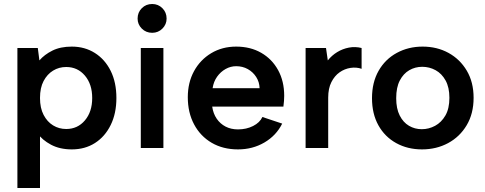

<svg xmlns="http://www.w3.org/2000/svg" viewBox="-20 -740 2427 960"><path d="M167 -74 180 -77V200H67V-500H169L177 -438Q202 -467 242 -487Q282 -507 339 -507Q404 -507 454.5 -475Q505 -443 533.5 -385.5Q562 -328 562 -250Q562 -173 533.5 -115Q505 -57 455 -25Q405 7 339 7Q279 7 235 -16.5Q191 -40 167 -74ZM441 -250Q441 -319 404.5 -362Q368 -405 311 -405Q275 -405 245.5 -387Q216 -369 198 -335Q180 -301 180 -250Q180 -200 198 -165.5Q216 -131 245.5 -113Q275 -95 311 -95Q368 -95 404.5 -138Q441 -181 441 -250Z M684 -500H797V0H684ZM741 -576Q710 -576 689 -597Q668 -618 668 -647Q668 -678 689 -699Q710 -720 741 -720Q771 -720 792 -699Q813 -678 813 -647Q813 -618 792 -597Q771 -576 741 -576Z M1170 7Q1095 7 1038.5 -26Q982 -59 950.5 -118Q919 -177 919 -254Q919 -327 950 -384Q981 -441 1036 -474Q1091 -507 1161 -507Q1232 -507 1286 -476Q1340 -445 1370.5 -389.5Q1401 -334 1401 -261Q1401 -249 1400 -235.5Q1399 -222 1397 -207H1041Q1046 -172 1063.5 -146.5Q1081 -121 1108 -107Q1135 -93 1170 -93Q1212 -93 1245.5 -110Q1279 -127 1292 -155L1391 -122Q1361 -62 1302 -27.5Q1243 7 1170 7ZM1278 -299Q1277 -330 1261 -355Q1245 -380 1219 -394.5Q1193 -409 1161 -409Q1133 -409 1108 -395Q1083 -381 1065.5 -356.5Q1048 -332 1043 -299Z M1508 -500H1610L1619 -438Q1639 -463 1666 -479.5Q1693 -496 1724.5 -502Q1756 -508 1788 -500V-396Q1762 -405 1732.5 -400.5Q1703 -396 1678 -378.5Q1653 -361 1637 -329.5Q1621 -298 1621 -252V0H1508Z M2090 7Q2018 7 1961 -24.5Q1904 -56 1872 -113.5Q1840 -171 1840 -249Q1840 -328 1873 -386Q1906 -444 1964 -475.5Q2022 -507 2093 -507Q2165 -507 2222.5 -475.5Q2280 -444 2314 -386.5Q2348 -329 2348 -251Q2348 -172 2313.5 -114Q2279 -56 2220.5 -24.5Q2162 7 2090 7ZM2089 -94Q2124 -94 2155.5 -111Q2187 -128 2207 -162.5Q2227 -197 2227 -251Q2227 -303 2208 -337.5Q2189 -372 2158 -389Q2127 -406 2091 -406Q2056 -406 2026.5 -389Q1997 -372 1979 -337.5Q1961 -303 1961 -249Q1961 -197 1978.5 -162.5Q1996 -128 2025 -111Q2054 -94 2089 -94Z"/></svg>

Font: Albert Sans SemiBold
Style: Regular
Weight: 600
Designer: Andreas Rasmussen
Foundry: a.Foundry
Version: Version 1.025